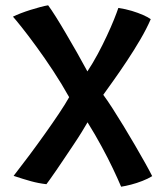

<svg xmlns="http://www.w3.org/2000/svg" viewBox="-20 -689 632 726"><path d="M241.5 -321.5Q214 -371 181.2 -420.8Q148.5 -470.5 117.2 -513.2Q86 -556 62.2 -585.8Q38.5 -615.5 29 -626Q41 -632 58.5 -638.8Q76 -645.5 95 -651.5Q114 -657.5 131.8 -662.2Q149.5 -667 162 -669Q173.5 -653.5 191 -625.8Q208.5 -598 229 -563Q249.5 -528 270.8 -490.8Q292 -453.5 310.5 -419Q331 -450 349.8 -485Q368.5 -520 384.2 -553.8Q400 -587.5 411 -615Q422 -642.5 427.5 -659Q454.5 -655 478.5 -647.8Q502.5 -640.5 521.2 -632.2Q540 -624 550 -616.5Q535 -581.5 510.8 -540Q486.5 -498.5 459.2 -457.5Q432 -416.5 408 -383Q384 -349.5 370.5 -330.5Q385 -311 405 -280Q425 -249 447.2 -212.5Q469.5 -176 490.5 -139.8Q511.5 -103.5 528.8 -72.8Q546 -42 555.5 -23Q539.5 -13 518.2 -4.8Q497 3.5 475.8 9Q454.5 14.5 438 17Q425.5 -12.5 407 -51.5Q388.5 -90.5 364.2 -135.2Q340 -180 311 -226.5Q303 -212.5 289.5 -190.5Q276 -168.5 259 -143.2Q242 -118 225 -92.5Q208 -67 193.2 -45.5Q178.5 -24 168.2 -9.8Q158 4.5 155.5 7.5Q125 4 97 -3.8Q69 -11.5 31.5 -24Q60 -60.5 90.8 -101.8Q121.5 -143 150.5 -183.8Q179.5 -224.5 203.2 -260Q227 -295.5 241.5 -321.5Z"/></svg>

Font: Grandstander Thin Medium
Style: Regular
Weight: 500
Version: Version 1.200